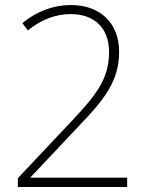

<svg xmlns="http://www.w3.org/2000/svg" viewBox="-20 -744 591 764"><path d="M51 -35V0H486V-37H102V-39L295 -244C393 -346 454 -420 454 -538C454 -652 379 -724 262 -724C196 -724 128 -701 69 -652L91 -623C143 -666 203 -688 261 -688C356 -688 414 -632 414 -537C414 -429 361 -364 264 -261Z"/></svg>

Font: Noto Sans Devanagari UI ExtraLight
Style: Regular
Weight: 200
Designer: Jelle Bosma - Monotype Design Team
Foundry: Monotype Imaging Inc.
Version: Version 2.003